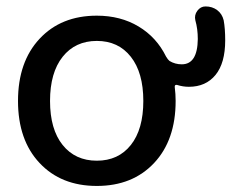

<svg xmlns="http://www.w3.org/2000/svg" viewBox="-20 -580 735 609"><path d="M395 -399.9Q355.5 -450.2 287.1 -450.2Q218.8 -450.2 178.7 -399.9Q138.7 -349.6 138.7 -259.8Q138.7 -169.9 178.7 -120.1Q218.8 -70.3 287.1 -70.3Q355.5 -70.3 395 -120.1Q434.6 -169.9 434.6 -259.8Q434.6 -349.6 395 -399.9ZM287.1 -530.3Q362.3 -530.3 419.4 -496.1Q476.6 -461.9 506.8 -400.4Q512.7 -390.6 517.6 -386.7Q535.2 -376 556.6 -376Q606.4 -376 607.4 -456.1Q607.4 -488.3 599.6 -515.6Q595.7 -532.2 606 -545.9Q616.2 -559.6 631.8 -559.6Q653.3 -559.6 668.9 -547.9Q684.6 -536.1 689.5 -515.6Q694.3 -489.3 694.3 -452.1Q694.3 -379.9 663.6 -342.3Q632.8 -304.7 579.1 -304.7Q560.5 -304.7 542 -310.5Q534.2 -312.5 534.2 -304.7Q537.1 -281.2 537.1 -259.8Q537.1 -135.7 468.8 -63Q400.4 9.8 287.1 9.8Q173.8 9.8 105.5 -63Q37.1 -135.7 37.1 -259.8Q37.1 -383.8 105.5 -457Q173.8 -530.3 287.1 -530.3Z"/></svg>

Font: Rounded Mgen+ 2p medium
Style: Regular
Weight: 500
Designer: [Source Han Sans]
Ryoko NISHIZUKA  (kana & ideographs); Paul D. Hunt (Latin, Greek & Cyrillic); Wenlong ZHANG  (bopomofo
Version: Version 1.059.20150602